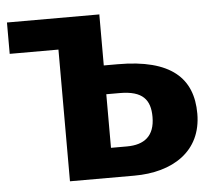

<svg xmlns="http://www.w3.org/2000/svg" viewBox="-45 -621 752 671"><g transform="rotate(-5 330.5 -286.0)"><path d="M376 -393H327V-571L328 -572H3V-462H174V0H400C534 0 638 -64 638 -197C638 -321 563 -393 376 -393ZM383 -104H327V-292H374C455 -292 481 -259 481 -199C481 -132 444 -104 383 -104Z"/></g></svg>

Font: Glow Sans SC Normal
Style: Bold
Weight: 700
Designer: Ryoko NISHIZUKA (kana, bopomofo & ideographs); Paul D. Hunt (Latin, Greek & Cyrillic); Sandoll Communications, Soo-young
Version: Version 0.93